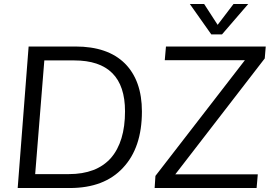

<svg xmlns="http://www.w3.org/2000/svg" viewBox="-20 -946 1368 966"><path d="M124 -712H360Q522 -712 608 -627Q694 -541 694 -385Q694 -203 599 -102Q505 0 331 0H69ZM326 -70Q466 -70 538 -151Q609 -233 609 -386Q609 -642 353 -642H203L157 -70ZM1317 -712 1312 -652 862 -69H1277L1271 0H758L762 -61L1212 -643H809L815 -712ZM1155 -926H1229L1097 -773H1043L935 -926H1007L1075 -821Z"/></svg>

Font: PRinguin Sans
Style: Italic
Weight: 400
Designer: Vernon Adams
Foundry: Vernon Adams
Version: ""